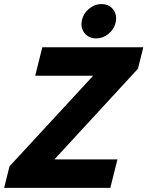

<svg xmlns="http://www.w3.org/2000/svg" viewBox="-54 -902 708 922"><path d="M-34.2 0 -8.3 -103.3 393.3 -538.3H115L149.2 -675H634.2L608.3 -571.7L207.5 -136.7H510L475.8 0ZM408.3 -717.5Q371.7 -717.5 351.2 -744.2Q330.8 -770.8 340 -807.5Q347.5 -839.2 374.6 -860.8Q401.7 -882.5 432.5 -882.5Q470 -882.5 490 -855.8Q510 -829.2 500.8 -791.7Q493.3 -760.8 466.7 -739.2Q440 -717.5 408.3 -717.5Z"/></svg>

Font: Funnel Sans ExtraBold
Style: Italic
Weight: 800
Italic angle: -14.036°
Version: Version 1.000; Beta; Release 5; Build 24; ttfautohint (v1.8.